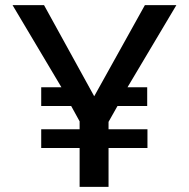

<svg xmlns="http://www.w3.org/2000/svg" viewBox="-20 -730 739 750"><path d="M478 -389H555V-316H439L404 -254V-225H556V-152H404V0H291V-152H141V-225H291V-256L258 -316H141V-389H220L29 -710H152L348 -354L546 -710H669Z"/></svg>

Font: Raleway Thin SemiBold
Style: Regular
Weight: 600
Version: Version 4.026